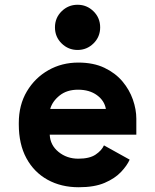

<svg xmlns="http://www.w3.org/2000/svg" viewBox="-20 -773 652 807"><path d="M311 14Q237 14 180 -17.5Q123 -49 91 -108Q59 -167 59 -250V-256Q59 -332 93 -389Q127 -446 183.5 -478Q240 -510 309 -510Q373 -510 419 -488Q465 -466 494.5 -431Q524 -396 538.5 -354.5Q553 -313 553 -274V-207H189Q191 -163 226 -134.5Q261 -106 309 -106Q356 -106 381.5 -123Q407 -140 417 -162L525 -102Q514 -77 488.5 -50Q463 -23 420 -4.5Q377 14 311 14ZM191 -315H425Q419 -350 387.5 -373Q356 -396 308 -396Q261 -396 230.5 -371.5Q200 -347 191 -315ZM306 -563Q267 -563 239 -590.5Q211 -618 211 -658Q211 -698 239 -725.5Q267 -753 306 -753Q345 -753 373 -725.5Q401 -698 401 -658Q401 -618 373 -590.5Q345 -563 306 -563Z"/></svg>

Font: Space Mono
Style: Bold
Weight: 700
Monospace: yes
Designer: Colophon Foundry + Benjamin Critton
Foundry: Colophon Foundry & Benjamin Critton
Version: Version 1.003; ttfautohint (v1.8.4.7-5d5b)